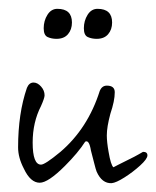

<svg xmlns="http://www.w3.org/2000/svg" viewBox="-20 -415 354 435"><path d="M233 0Q211 1 199 -26Q197 -31 194 -43Q191 -55 186 -74Q182 -99 173 -94Q157 -69 127 -39Q89 -1 70 -1Q49 -1 34 -33Q21 -58 21 -81Q21 -158 41 -216Q46 -228 56 -228Q65 -228 73 -219Q81 -210 81 -199Q81 -193 73 -175Q54 -138 54 -92Q54 -42 73 -42Q82 -42 117 -71Q179 -124 206 -209Q211 -221 222 -221Q240 -221 240 -206Q240 -196 237.5 -184Q235 -172 230 -157Q226 -142 224 -130Q222 -118 222 -108Q222 -101 223 -91.5Q224 -82 226 -71Q231 -41 237 -36Q237 -36 247.5 -41.5Q258 -47 271.5 -53.5Q285 -60 294.5 -65.5Q304 -71 304 -71Q314 -71 314 -63Q314 -55 297.5 -40Q281 -25 262 -13Q243 -1 233 0ZM199 -327Q188 -327 179 -331Q170 -335 170 -351Q170 -368 178.5 -381.5Q187 -395 201 -395Q234 -395 234 -364Q234 -348 225 -337.5Q216 -327 199 -327ZM108 -327Q97 -327 88 -331Q79 -335 79 -351Q79 -368 87.5 -381.5Q96 -395 110 -395Q143 -395 143 -364Q143 -348 134 -337.5Q125 -327 108 -327Z"/></svg>

Font: Square Peg
Style: Regular
Weight: 400
Designer: Robert E. Leuschke
Foundry: Robert E. Leuschke
Version: Version 1.010; ttfautohint (v1.8.4.7-5d5b)